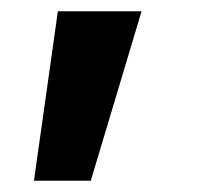

<svg xmlns="http://www.w3.org/2000/svg" viewBox="-20 -131 360 345"><path d="M143.1 193.8H41L84 -110.8H234.4Z"/></svg>

Font: Inter Tight Stencil
Style: Bold
Weight: 700
Designer: Rasmus Andersson
Foundry: rsms
Version: Version 3.004;Glyphs 3.1.2 (3151)